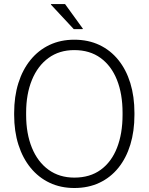

<svg xmlns="http://www.w3.org/2000/svg" viewBox="-20 -917 736 947"><path d="M346.7 10.3Q279.3 10.3 224.6 -15.6Q169.9 -41.5 130.9 -89.4Q91.8 -137.2 70.8 -203.4Q49.8 -269.5 49.8 -350.6V-359.9Q49.8 -440.9 70.6 -507.1Q91.3 -573.2 130.4 -621.3Q169.4 -669.4 224.1 -695.3Q278.8 -721.2 346.2 -721.2Q415 -721.2 470 -695.3Q524.9 -669.4 563.7 -621.3Q602.5 -573.2 622.8 -507.1Q643.1 -440.9 643.1 -359.9V-350.6Q643.1 -269.5 622.8 -203.4Q602.5 -137.2 564 -89.4Q525.4 -41.5 470.5 -15.6Q415.5 10.3 346.7 10.3ZM346.7 -41Q423.8 -41 476.8 -79.6Q529.8 -118.2 557.1 -188Q584.5 -257.8 584.5 -350.6V-360.8Q584.5 -453.6 556.9 -522.9Q529.3 -592.3 476.1 -631.1Q422.9 -669.9 346.2 -669.9Q272.5 -669.9 219.2 -631.1Q166 -592.3 137.5 -522.7Q108.9 -453.1 108.9 -360.8V-350.6Q108.9 -257.8 137.5 -188Q166 -118.2 219.5 -79.6Q272.9 -41 346.7 -41ZM389.2 -774.9 386.7 -773.4H343.8L231 -894.5L231.9 -897H300.8Z"/></svg>

Font: Roboto Slab LO Light
Style: Regular
Weight: 300
Designer: Google
Version: Version 2.000